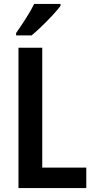

<svg xmlns="http://www.w3.org/2000/svg" viewBox="-20 -957 479 977"><path d="M74 0V-714H195V-104H419V0ZM288 -927Q274 -908 248 -880Q222 -852 193 -824Q164 -796 141 -777H62V-789Q88 -826 112.5 -864.5Q137 -903 154 -937H288Z"/></svg>

Font: Noto Sans Hebrew Condensed SemiBold
Style: Regular
Weight: 600
Width: 3
Designer: Monotype Design Team
Foundry: Monotype Imaging Inc.
Version: Version 2.004; ttfautohint (v1.8.4.7-5d5b)